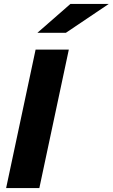

<svg xmlns="http://www.w3.org/2000/svg" viewBox="-20 -951 570 971"><path d="M11 0 160 -700H328L179 0ZM169 -785 336 -931H530L313 -785Z"/></svg>

Font: Red Hat Text
Style: Bold Italic
Weight: 700
Italic angle: -12°
Designer: Pentagram, MCKL
Foundry: Pentagram, MCKL
Version: Version 1.023; ttfautohint (v1.8.3)